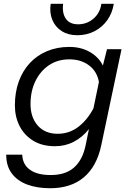

<svg xmlns="http://www.w3.org/2000/svg" viewBox="-20 -809 690 1019"><path d="M526 -461 548 -548H625L517 -36Q493 75 424.5 132.5Q356 190 246 190Q177 190 124.5 170.5Q72 151 42.5 111.5Q13 72 13 12H98Q100 64 139 92Q178 120 249 120Q328 120 373 80Q418 40 434 -36L452 -124Q417 -80 371.5 -56.5Q326 -33 272 -33Q204 -33 156.5 -62Q109 -91 84 -140Q59 -189 59 -250Q59 -319 79.5 -376Q100 -433 138 -474Q176 -515 229.5 -537.5Q283 -560 348 -560Q410 -560 457 -533Q504 -506 526 -461ZM286 -99Q348 -99 396 -136Q444 -173 476 -234L505 -374Q495 -430 452.5 -462Q410 -494 348 -494Q286 -494 240 -463Q194 -432 168 -378.5Q142 -325 142 -257Q142 -186 180.5 -142.5Q219 -99 286 -99ZM390 -622Q342 -622 307.5 -644Q273 -666 257.5 -704Q242 -742 249 -789H315Q309 -739 329.5 -709.5Q350 -680 395 -680Q441 -680 476 -710Q511 -740 518 -789H584Q576 -739 549 -701.5Q522 -664 481 -643Q440 -622 390 -622Z"/></svg>

Font: Azeret Mono Thin Light
Style: Italic
Weight: 300
Italic angle: -12°
Version: Version 1.002